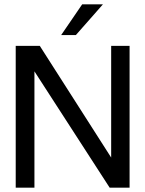

<svg xmlns="http://www.w3.org/2000/svg" viewBox="-20 -861 667 881"><path d="M452.2 -841H357L260.6 -700H328ZM490.1 -650.5V-138.1L162.6 -650.5H52.1V0H138V-533.6L483.1 0H574.6V-650.5Z"/></svg>

Font: Overused Grotesk Light
Style: Regular
Weight: 300
Designer: RandomMaerks
Version: Version 0.005